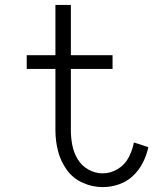

<svg xmlns="http://www.w3.org/2000/svg" viewBox="-20 -755 625 783"><path d="M399 8Q356 8 316.5 -10Q277 -28 252 -63Q227 -98 216.5 -139.5Q206 -181 206 -224V-474H89V-530H206V-735H269V-530H439V-474H269V-224Q269 -193 275 -162.5Q281 -132 297 -105.5Q313 -79 340.5 -63.5Q368 -48 399 -48Q431 -48 460 -65.5Q489 -83 504.5 -112.5Q520 -142 526 -174L585 -155Q578 -122 562.5 -91.5Q547 -61 522 -37.5Q497 -14 464.5 -3Q432 8 399 8Z"/></svg>

Font: Jozsika Light
Style: Regular
Weight: 300
Monospace: yes
Designer: Belleve Invis
Foundry: Belleve Invis
Version: 2.1.0